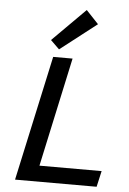

<svg xmlns="http://www.w3.org/2000/svg" viewBox="-61 -962 674 1006"><g transform="rotate(5 276.5 -459.0)"><path d="M419 -849 227 -700 181 -745 354 -918ZM178 -84H505L486 0H57L200 -658H302Z"/></g></svg>

Font: EauTestInfant Semibold
Style: Italic
Weight: 600
Italic angle: -12°
Designer: Christian Thalmann (Catharsis Fonts)
Version: Version 0.001;PS 000.001;hotconv 1.0.88;makeotf.lib2.5.64775